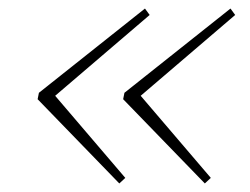

<svg xmlns="http://www.w3.org/2000/svg" viewBox="-20 -477 585 449"><path d="M259 -48 68 -245 71 -260 319 -457 330 -442 109 -253 273 -61ZM459 -48 268 -245 271 -260 519 -457 530 -442 309 -253 473 -61Z"/></svg>

Font: Source Serif Pro ExtraLight
Style: Italic
Weight: 200
Italic angle: -12°
Designer: Frank Grießhammer
Foundry: Adobe Systems Incorporated
Version: Version 3.001;hotconv 1.0.111;makeotfexe 2.5.65597